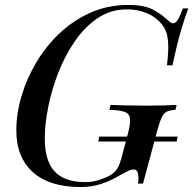

<svg xmlns="http://www.w3.org/2000/svg" viewBox="-20 -742 781 776"><path d="M306 14Q180 14 113 -46Q46 -106 46 -215Q46 -283 67 -354Q88 -425 127.5 -491Q167 -557 222.5 -609Q278 -661 347.5 -691.5Q417 -722 498 -722Q563 -722 598.5 -703Q634 -684 662 -657Q677 -642 690 -652Q703 -662 719 -708H741Q726 -669 710 -613.5Q694 -558 677 -478H655Q657 -498 658.5 -516.5Q660 -535 660 -553Q660 -574 657 -592Q654 -610 646 -626Q625 -663 584.5 -683.5Q544 -704 492 -704Q427 -704 374.5 -668.5Q322 -633 282 -574.5Q242 -516 215 -446.5Q188 -377 174.5 -307.5Q161 -238 161 -182Q161 -92 201 -49Q241 -6 324 -6Q355 -6 382 -15Q409 -24 426 -34Q446 -46 455 -62Q464 -78 470 -100L497 -202Q508 -243 505.5 -263Q503 -283 483.5 -290Q464 -297 422 -298L427 -318Q446 -317 472 -316.5Q498 -316 525.5 -315.5Q553 -315 577 -315Q614 -315 644 -316Q674 -317 694 -318L689 -298Q667 -297 654.5 -291Q642 -285 633.5 -267Q625 -249 615 -212L558 0H538Q541 -20 538 -38.5Q535 -57 521 -57Q510 -57 498.5 -51.5Q487 -46 467 -35Q429 -12 390 1Q351 14 306 14ZM377 -170 381 -190H698L694 -170Z"/></svg>

Font: Playfair Display Medium
Style: Italic
Weight: 500
Italic angle: -14°
Designer: Claus Eggers Sørensen
Foundry: Claus Eggers Sørensen
Version: Version 1.203